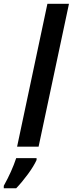

<svg xmlns="http://www.w3.org/2000/svg" viewBox="-68 -780 387 1021"><path d="M137.2 0H22.9L184.1 -759.8H298.8ZM-47.9 208Q-5.4 131.8 18.1 61H126.5V70.8Q112.3 102.5 81.1 145.3Q49.8 188 18.1 221.2H-47.9Z"/></svg>

Font: Open Sans Semibold
Style: Italic
Weight: 600
Italic angle: -12°
Foundry: Ascender Corporation
Version: Version 1.10